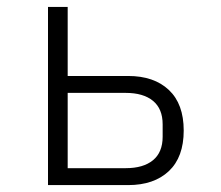

<svg xmlns="http://www.w3.org/2000/svg" viewBox="-20 -536 640 556"><path d="M119 -516H176V-316H351Q426 -316 469 -275.5Q512 -235 512 -158Q512 -81 469 -40.5Q426 0 351 0H119ZM344 -49Q395 -49 423 -72Q451 -95 451 -140V-176Q451 -221 423 -244Q395 -267 344 -267H176V-49Z"/></svg>

Font: IBM Plex Mono Light
Style: Regular
Weight: 300
Monospace: yes
Designer: Mike Abbink, Paul van der Laan, Pieter van Rosmalen
Foundry: Bold Monday
Version: Version 2.3